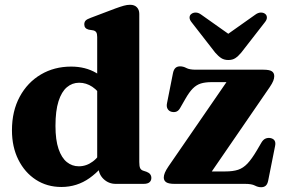

<svg xmlns="http://www.w3.org/2000/svg" viewBox="-20 -769 1190 803"><path d="M392 -85.5 386.5 -87V-614Q386.5 -628 382.5 -634Q378.5 -640 370 -642L351 -645Q341.5 -647.5 337 -653Q332.5 -658.5 332.5 -667Q332.5 -677 338.2 -683Q344 -689 359.5 -694.5L462.5 -733.5Q484.5 -741.5 498 -745.2Q511.5 -749 524 -749Q542.5 -749 552.5 -738.5Q562.5 -728 562.5 -711V-91.5Q562.5 -74 566 -66.2Q569.5 -58.5 578 -55.5L593 -50.5Q603.5 -46.5 608.2 -40Q613 -33.5 613 -25Q613 -13.5 605.2 -6.8Q597.5 0 580.5 0H464Q434.5 0 413.2 -20.2Q392 -40.5 392 -70.5ZM30 -224Q30 -304.5 62.5 -364.5Q95 -424.5 151 -457.5Q207 -490.5 277.5 -490.5Q337.5 -490.5 382.8 -463.8Q428 -437 459 -384.5L415.5 -352Q391.5 -389 366 -406Q340.5 -423 311 -423Q282 -423 259.8 -404.2Q237.5 -385.5 224.8 -345.8Q212 -306 212 -242.5Q212 -183.5 224.8 -146.2Q237.5 -109 259.5 -91.2Q281.5 -73.5 309.5 -73.5Q341.5 -73.5 368.5 -93.8Q395.5 -114 419 -157.5L447.5 -126.5Q407 -61.5 354.5 -24.2Q302 13 236.5 13Q177 13 130.2 -17.2Q83.5 -47.5 56.8 -101Q30 -154.5 30 -224ZM1108 -404.5 843.5 -19.5 820.5 -52H922.5Q954.5 -52 975.8 -59Q997 -66 1015 -85Q1033 -104 1054.5 -140.5L1073.5 -173Q1081 -185.5 1090.8 -189.5Q1100.5 -193.5 1111.5 -191.5Q1123.5 -189 1128.5 -180.8Q1133.5 -172.5 1130.5 -158.5L1101.5 -13Q1098.5 1.5 1091.2 7.8Q1084 14 1072 14Q1059 14 1045.8 7Q1032.5 0 1005 0H710Q685.5 0 675.2 -6.8Q665 -13.5 665 -26.5Q665 -35.5 669.5 -46.5Q674 -57.5 684.5 -73L948.5 -456.5L977 -425.5H865Q838.5 -425.5 820 -419.8Q801.5 -414 786.5 -399Q771.5 -384 755 -355L733.5 -317.5Q727.5 -306.5 718.5 -302.5Q709.5 -298.5 697 -301.5Q686 -304.5 680.8 -314Q675.5 -323.5 678.5 -337.5L703.5 -463.5Q706.5 -478 713.8 -484.8Q721 -491.5 733 -491.5Q746.5 -491.5 759.5 -484.5Q772.5 -477.5 799.5 -477.5H1082Q1107 -477.5 1117 -470.8Q1127 -464 1127 -450.5Q1127 -441.5 1122.8 -430.8Q1118.5 -420 1108 -404.5ZM974 -600 822 -707.5Q810 -716.5 798.5 -716.5Q787 -716.5 779.5 -710Q773 -705 772.8 -695.8Q772.5 -686.5 782 -675L880 -549Q893 -534 905.2 -526Q917.5 -518 935 -518Q952.5 -518 964.5 -526Q976.5 -534 989 -549L1087 -675Q1096.5 -686.5 1096.2 -695.8Q1096 -705 1090 -710Q1083 -716.5 1071.2 -716.5Q1059.5 -716.5 1047.5 -707.5L895.5 -600Z"/></svg>

Font: Fraunces
Style: Bold
Weight: 700
Version: Version 1.000;[b76b70a41]